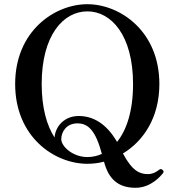

<svg xmlns="http://www.w3.org/2000/svg" viewBox="-20 -764 849 912"><path d="M753 44C750 41 747 39 744 39C741 39 738 41 735 43C720 55 703 63 682 63C644 63 608 48 564 -35C660 -93 737 -204 737 -365C737 -616 550 -744 395 -744C239 -744 52 -616 52 -365C52 -113 239 14 395 14C421 14 447 11 474 4C495 84 539 128 624 128C698 128 745 70 753 60C756 57 757 54 757 52C757 49 756 46 753 44ZM239 -111C202 -168 178 -253 178 -365C178 -597 281 -710 395 -710C508 -710 612 -597 612 -365C612 -238 582 -147 536 -90C485 -178 421 -213 354 -213C288 -213 244 -167 239 -111ZM271 -103C271 -136 294 -178 348 -178C399 -178 434 -144 464 -33C442 -23 419 -18 395 -18C325 -18 271 -69 271 -103Z"/></svg>

Font: Shippori Mincho OTF SemiBold
Style: Regular
Weight: 600
Designer: FONTDASU
Foundry: FONTDASU / Google Inc. / but / Adobe
Version: Version 3.300;hotconv 1.0.109;makeotfexe 2.5.65596